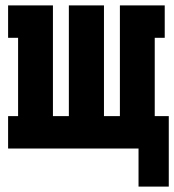

<svg xmlns="http://www.w3.org/2000/svg" viewBox="-20 -550 645 711"><path d="M605 141H493V0H10V-120H47V-410H10V-530H176V-120H235V-530H365V-120H424V-530H590V-410H553V-120H605Z"/></svg>

Font: Iosevka Slab Heavy Extended
Style: Regular
Weight: 900
Width: 7
Monospace: yes
Designer: Belleve Invis
Foundry: Belleve Invis
Version: Version 11.1.0; ttfautohint (v1.8.3)